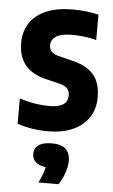

<svg xmlns="http://www.w3.org/2000/svg" viewBox="-56 -594 519 880"><g transform="rotate(5 203.5 -154.0)"><path d="M36.5 -12V-128.5Q104.5 -105.5 175.5 -105.5Q258.5 -105.5 258.5 -161Q258.5 -181.5 248 -193Q237.5 -204.5 215.5 -210.5L145.5 -227.5Q83 -243 51.8 -281.2Q20.5 -319.5 20.5 -384Q20.5 -435.5 46 -474.2Q71.5 -513 121.2 -534.2Q171 -555.5 242.5 -555.5Q306.5 -555.5 362 -542V-425.5Q308 -439.5 250.5 -439.5Q199 -439.5 176.2 -424Q153.5 -408.5 153.5 -384Q153.5 -365 163.8 -354.2Q174 -343.5 196 -337.5L266 -320Q330 -304 360.8 -266.8Q391.5 -229.5 391.5 -164.5Q391.5 -110.5 365.5 -71.2Q339.5 -32 291.5 -10.8Q243.5 10.5 178.5 10.5Q100.5 10.5 36.5 -12ZM285 138Q285 163.5 274.2 194Q263.5 224.5 247.5 248H155Q177 203.5 182 175Q151 171.5 135.5 157Q120 142.5 120 119.5Q120 93 140.5 78.5Q161 64 202 64Q285 64 285 138Z"/></g></svg>

Font: Encode Sans Condensed
Style: Bold
Weight: 700
Width: 3
Designer: Multiple Designers
Foundry: Impallari Type
Version: Version 2.000